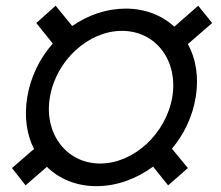

<svg xmlns="http://www.w3.org/2000/svg" viewBox="-20 -632 763 662"><path d="M711.6 -552.6 663.4 -612.2 581 -540.1C538.4 -579.2 480.1 -602.3 413.4 -602.3C347.7 -602.3 283.7 -580.3 229 -542.3L171.9 -612.2L105.1 -552.6L161.9 -481.9C117.2 -431.1 85.6 -367.5 73.9 -296.9C62.9 -229.4 72.1 -168 97.3 -118.3L21.3 -52.6L68.2 7.1L141.7 -56.8C184.3 -14.9 243.6 9.9 312.5 9.9C382.1 9.9 450.3 -15.3 507.8 -57.5L559.7 7.1L627.8 -52.6L572.8 -119.3C614.3 -168.7 643.8 -229.8 654.8 -296.9C666.2 -366.5 655.5 -429.7 627.8 -480.1ZM573.9 -296.9C552.6 -171.9 441.8 -68.2 325.3 -68.2C208.8 -68.2 130.7 -171.9 152 -296.9C173.3 -423.3 284.1 -525.6 400.6 -525.6C517 -525.6 595.2 -423.3 573.9 -296.9Z"/></svg>

Font: TID UI
Style: Italic
Weight: 400
Italic angle: -9.39999°
Designer: The TID Project Authors
Foundry: Bakken & Bæck
Version: Version 1.001;hotconv 1.0.109;makeotfexe 2.5.65596